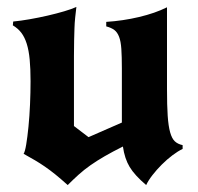

<svg xmlns="http://www.w3.org/2000/svg" viewBox="-20 -505 570 553"><path d="M18 -443Q39 -445 65 -449.5Q91 -454 117 -460Q143 -466 165 -472.5Q187 -479 200 -485Q198 -468 196.5 -454Q195 -440 194.5 -424Q194 -408 193.5 -389Q193 -370 193 -344V-142L235 -110L331 -152V-308Q331 -342 329.5 -364Q328 -386 323 -399Q318 -412 309.5 -418.5Q301 -425 286 -429V-442Q334 -445 380.5 -456Q427 -467 461 -484V-248Q461 -201 463 -171.5Q465 -142 470 -124Q475 -106 483.5 -98Q492 -90 506 -87V-76Q493 -70 477 -58Q461 -46 446 -31Q431 -16 419 -0.5Q407 15 401 28Q368 0 353.5 -24Q339 -48 334 -83Q304 -68 281.5 -55Q259 -42 240.5 -29Q222 -16 206.5 -2Q191 12 175 28Q155 10 139.5 -2.5Q124 -15 109.5 -25Q95 -35 80.5 -43.5Q66 -52 48 -62Q52 -68 55.5 -89Q59 -110 62 -140Q65 -170 66.5 -204.5Q68 -239 68 -271Q68 -307 65.5 -333.5Q63 -360 57 -379Q51 -398 41.5 -410.5Q32 -423 17 -432Z"/></svg>

Font: New Rocker
Style: Regular
Weight: 400
Designer: Pablo Impallari, Brenda Gallo, Rodrigo Fuenzalida
Foundry: Pablo Impallari, Brenda Gallo, Rodrigo Fuenzalida
Version: Version 1.000; ttfautohint (v0.93) -l 8 -r 50 -G 200 -x 14 -